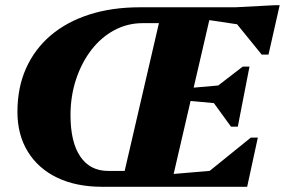

<svg xmlns="http://www.w3.org/2000/svg" viewBox="-20 -718 1095 738"><path d="M373 0Q273 0 200 -35Q127 -70 87 -135Q47 -200 47 -288Q47 -381 80 -455Q113 -529 174.5 -581.5Q236 -634 323 -662Q410 -690 518 -690H687V-629H528Q470 -629 419.5 -602Q369 -575 331.5 -526.5Q294 -478 272.5 -413.5Q251 -349 251 -275Q251 -172 288.5 -116.5Q326 -61 396 -61H502V0ZM609 0 619 -47 901 -71 886 0ZM751 0 761 -41 944 -189H971L930 0ZM445 0 605 -690H796L636 0ZM864 -316 668 -334 677 -377 883 -395ZM868 -231 791 -337 800 -375 913 -462H939L894 -231ZM1016 -606 749 -646 759 -690H1036ZM986 -508 874 -646 884 -690 1036 -698H1055L1012 -508Z"/></svg>

Font: Platypi Light ExtraBold
Style: Italic
Weight: 800
Italic angle: -13°
Version: Version 1.200